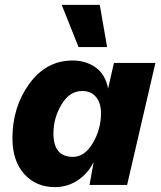

<svg xmlns="http://www.w3.org/2000/svg" viewBox="-20 -758 658 787"><path d="M389 -738 419 -565H302L233 -738ZM205 9Q128 9 79.5 -44.5Q31 -98 31 -192Q31 -319 100 -414.5Q169 -510 278 -510Q332 -510 372 -481.5Q412 -453 423 -395L447 -500H617L501 0H347L364 -94Q340 -46 298 -18.5Q256 9 205 9ZM279 -115Q327 -115 360.5 -171.5Q394 -228 394 -294Q394 -336 373.5 -360.5Q353 -385 317 -385Q265 -385 232 -329.5Q199 -274 199 -211Q199 -115 279 -115Z"/></svg>

Font: Elaine Sans
Style: Bold Italic
Weight: 700
Italic angle: -13°
Designer: Wei Huang
Foundry: Wei Huang
Version: Version 2.001;December 24, 2019;FontCreator 12.0.0.2547 64-b